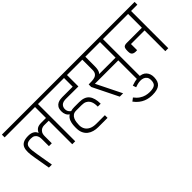

<svg xmlns="http://www.w3.org/2000/svg" viewBox="-68 -1684 2853 2853"><g transform="rotate(-45 1358.5 -257.0)"><path d="M337.3 -225Q337.3 -260 337.3 -295.1Q337.3 -330.2 337.3 -376.2Q337.3 -384.7 335.3 -403.7Q333.3 -422.7 323.4 -443.7Q313.5 -464.7 291 -479.8Q268.5 -495 226.7 -495Q176.2 -494.8 150.8 -479Q125.3 -463.2 118.4 -432.6Q111.5 -402 116.3 -357.8Q121.2 -313.5 131 -256.5L174.7 0H111.8Q102 -55.7 97.4 -83.5Q92.8 -111.3 91.3 -120.5Q89.8 -129.7 89.8 -129.7Q89.8 -129.7 89.4 -130.2Q89 -130.7 87.5 -139.8Q86 -149 81.4 -176.8Q76.8 -204.7 67 -260.5Q54.8 -327.5 53.3 -381Q51.8 -434.5 66.8 -472.4Q81.7 -510.3 119.2 -530.8Q156.8 -551.2 223.7 -552Q282.3 -552.8 318.7 -531.4Q355 -510 367.5 -471.8Q386 -513.7 416.8 -532.8Q447.7 -552 500.5 -552H602.5Q602.5 -557.2 602.5 -581.1Q602.5 -605 602.5 -637.6Q602.5 -670.2 602.5 -702.4Q602.5 -734.7 602.5 -757.2Q602.5 -779.8 602.5 -782.5Q530.5 -782.5 449.3 -782.5Q368.2 -782.5 283.2 -782.5Q198.3 -782.5 117.2 -782.5Q36 -782.5 -36 -782.5Q-36 -793.7 -36 -798.2Q-36 -802.7 -36 -810.9Q-36 -819.2 -36 -840.2Q68 -840.2 172.2 -840.2Q276.5 -840.2 380.5 -840.2Q484.5 -840.2 588.3 -840.2Q692.2 -840.2 797.2 -840.2V-782.5H664.7V0H602.5V-494.2Q602.5 -494.2 575.2 -494.6Q548 -495 504.3 -495Q479.3 -495 454.7 -483.1Q430 -471.2 413.8 -444.6Q397.7 -418 397.7 -372.2Q397.7 -370.7 397.7 -352.9Q397.7 -335.2 397.7 -310.4Q397.7 -285.7 397.7 -262.2Q397.7 -238.8 397.7 -225Z M1212 -542.8Q1200 -542.8 1176 -542.8Q1152 -542.8 1123.3 -543.2Q1094.7 -543.7 1066.8 -543.7Q1039 -543.7 1018.2 -543.7Q997.5 -543.7 989.7 -542.8Q954.2 -539.5 933.8 -525.9Q913.5 -512.3 904.5 -493.7Q895.5 -475 893.8 -456.9Q892.2 -438.8 894.7 -426.5Q899.5 -403.5 911.2 -387.2Q922.8 -371 939.5 -359.7Q955.3 -365 974.3 -367.5Q993.3 -370 1015.2 -370H1117Q1230 -370 1278.6 -308.5Q1327.2 -247 1327.2 -127H1266Q1266 -139 1265 -161.2Q1264 -183.3 1257.6 -209.3Q1251.2 -235.3 1235.1 -258.9Q1219 -282.5 1189.3 -297.7Q1159.7 -312.8 1112.2 -312.8H996.3Q957 -312.8 932.8 -295.2Q908.7 -277.5 896.2 -249.8Q883.7 -222 879.2 -190.9Q874.7 -159.8 874.7 -132V-125.3Q874.7 -78.7 896.2 -41.9Q917.8 -5.2 961.8 16.3Q1005.7 37.7 1073.2 37.7H1158.2H1250.3V93.7H1054.3Q1007.7 93.7 964.2 81.8Q920.8 70 886.7 43.8Q852.5 17.5 832.5 -25.4Q812.5 -68.3 812.5 -130.5V-145Q812.5 -216 830.7 -265.6Q848.8 -315.2 890.2 -341Q861.8 -358.2 847.2 -390.5Q832.5 -422.8 833.3 -462Q834.3 -512 852.6 -540.1Q870.8 -568.2 897.6 -581.1Q924.3 -594 950.1 -597Q975.8 -600 991 -600H1212V-782.5H725V-840.2H1404.7V-782.5H1274.3V-542.8Z M1335 -782.5V-840.2H2162.2V-782.5H2029.8V0H1967.5V-397.7H1475.7L1672.2 -0.8H1601.7L1403.5 -402.3V-456Q1438.5 -456 1472.6 -457.5Q1506.6 -459 1534.6 -468.5Q1562.6 -478 1579.7 -502Q1596.7 -526 1596.7 -571V-782.5ZM1624.7 -454.7H1967.5V-782.5H1659.8L1658.8 -574Q1658.8 -541 1651.5 -508.6Q1644.2 -476.2 1624.7 -458.7Z M1854.3 20.7Q1884.8 9 1919.8 0.5Q1954.8 -8 1997.8 -8.8Q2083.2 -10.5 2126.2 36.6Q2169.3 83.7 2167.7 157.3Q2166.5 201.5 2154.8 233.7Q2143 265.8 2118.4 286.1Q2093.8 306.3 2055.8 316.2Q2017.8 326.2 1964.8 326.2Q1934.2 326.2 1898.7 320.8Q1863.2 315.5 1825.8 300.2Q1788.3 285 1751.7 256.7Q1715 228.3 1682 184L1731.2 146.3Q1766.5 192.7 1806 219.1Q1845.5 245.5 1886.5 256Q1927.5 266.5 1966 266.5Q2038.5 266.5 2071.8 243.6Q2105.2 220.7 2105.7 157.3Q2105.8 113 2087 89.1Q2068.2 65.2 2041.8 56.2Q2015.5 47.3 1990.8 47.5Q1953.5 47.7 1923.1 56.2Q1892.7 64.7 1872.5 72.7Z M2558.2 0V-436H2272.3V-306.8Q2234 -303.5 2211.8 -309.7Q2189.7 -315.8 2179.1 -328.4Q2168.5 -341 2165.5 -355.8Q2162.5 -370.5 2162.5 -384V-397.8Q2162.5 -457.3 2180.1 -474.8Q2197.7 -492.3 2239.3 -492.3H2558.2V-782.5H2092V-840.2H2752.8V-782.5H2620.5V0Z"/></g></svg>

Font: Matangi Light
Style: Regular
Weight: 300
Designer: Prashant Pant
Foundry: The Graphic Ant
Version: Version 3.002